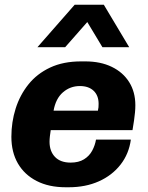

<svg xmlns="http://www.w3.org/2000/svg" viewBox="-20 -780 625 810"><path d="M257 10Q186 10 134.5 -16.5Q83 -43 55.5 -90.5Q28 -138 28 -203Q28 -265 46 -322Q64 -379 100 -424Q136 -469 191.5 -495Q247 -521 322 -521H340Q404 -521 451.5 -498Q499 -475 525 -433.5Q551 -392 551 -336Q551 -321 549.5 -305.5Q548 -290 545.5 -272Q543 -254 539 -231H194Q192 -219 190.5 -205.5Q189 -192 189 -182Q189 -142 212 -118Q235 -94 278 -94Q312 -94 334.5 -108Q357 -122 369 -144.5Q381 -167 385 -191H532Q524 -131 488.5 -85.5Q453 -40 397 -15Q341 10 270 10ZM206 -313H393Q395 -321 395.5 -327.5Q396 -334 396 -342Q396 -377 375 -397Q354 -417 317 -417Q276 -417 245.5 -390.5Q215 -364 206 -313ZM138 -581 295 -760H418L525 -581H412L317 -739H394L255 -581Z"/></svg>

Font: Chivo Medium
Style: Bold Italic
Weight: 700
Italic angle: -8.05°
Version: Version 2.002